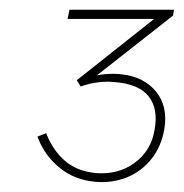

<svg xmlns="http://www.w3.org/2000/svg" viewBox="-20 -720 378 395"><path d="M59 -434 57 -439 75 -446 77 -441Q91 -408 115 -388Q139 -368 176 -364Q223 -360 257 -385Q291 -410 298 -453Q306 -496 286 -521.5Q266 -547 217 -551Q200 -553 181 -550.5Q162 -548 146 -542L138 -555L316 -696L317 -681H119L123 -700H338L336 -688L173 -560L166 -561Q179 -566 197 -567.5Q215 -569 231 -567Q276 -562 301 -531.5Q326 -501 318 -454Q312 -419 292 -393.5Q272 -368 242 -355.5Q212 -343 176 -346Q133 -350 103 -374.5Q73 -399 59 -434Z"/></svg>

Font: Fixel Italic Variable Display Thin
Style: Italic
Weight: 100
Italic angle: -10°
Designer: AlfaBravo + MacPaw
Foundry: Kyrylo Tkachov, Marchela Mozhyna, Serhii Makarenko, Maria Weinstein, Zakhar Kryvoshyya
Version: Version 1.210;Glyphs 3.2 (3217)